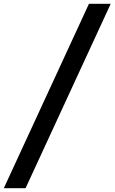

<svg xmlns="http://www.w3.org/2000/svg" viewBox="-50 -843 600 1006"><path d="M-30 143 416 -823H530L84 143Z"/></svg>

Font: Iosevka Term Curly Oblique
Style: Bold
Weight: 700
Italic angle: -9°
Designer: Belleve Invis
Foundry: Belleve Invis
Version: Version 32.3.0